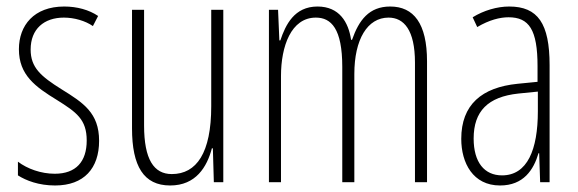

<svg xmlns="http://www.w3.org/2000/svg" viewBox="-20 -559 1774 589"><path d="M284 -127C284 -213 235 -244 169 -285C105 -325 74 -352 74 -407C74 -470 115 -505 176 -505C208 -505 242 -495 265 -479L281 -510C253 -529 216 -539 177 -539C84 -539 38 -481 38 -408C38 -329 88 -293 155 -252C214 -215 246 -193 246 -128C246 -63 213 -26 148 -26C106 -26 64 -41 35 -63V-21C60 -5 99 10 149 10C238 10 284 -43 284 -127Z M665 -529H628V-233C628 -90 583 -25 507 -25C452 -25 422 -70 422 -174V-529H385V-165C385 -49 421 10 502 10C581 10 615 -47 630 -104H633L636 0H665Z M1177 -539C1112 -539 1081 -497 1060 -437H1057C1049 -491 1021 -539 954 -539C883 -539 856 -483 840 -435H837L833 -529H805V0H842V-326C842 -417 873 -505 949 -505C996 -505 1030 -471 1030 -354V0H1067V-332C1067 -438 1107 -505 1172 -505C1219 -505 1253 -467 1253 -367V0H1290V-371C1290 -487 1249 -539 1177 -539Z M1542 -539C1505 -539 1464 -527 1430 -506L1444 -476C1481 -498 1514 -506 1540 -506C1603 -506 1629 -468 1629 -356V-308L1568 -302C1458 -291 1395 -238 1395 -133C1395 -59 1431 10 1514 10C1586 10 1617 -38 1632 -89H1634L1637 0H1666V-359C1666 -487 1630 -539 1542 -539ZM1570 -272 1630 -278V-218C1630 -100 1598 -21 1520 -21C1466 -21 1433 -61 1433 -134C1433 -218 1477 -262 1570 -272Z"/></svg>

Font: Noto Sans Armenian ExtraCondensed ExtraLight
Style: Regular
Weight: 200
Width: 2
Designer: Monotype Design Team
Foundry: Monotype Imaging Inc.
Version: Version 2.008